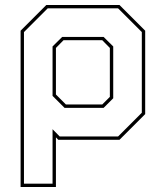

<svg xmlns="http://www.w3.org/2000/svg" viewBox="-20 -560 656 769"><path d="M62.5 189V-437L165.5 -540H458.5L561.5 -437V-103L458.5 0H213.5L204 -10V189ZM76 175.5H190.5V-42.5L219 -13.5H453L548 -108.5V-431.5L453 -526.5H171L76 -431.5ZM244 -141.5H389.5L420 -172V-368L389.5 -399H234.5L204 -368V-181.5ZM238.5 -128 190.5 -176V-374L229 -412H395L433.5 -374V-166.5L395 -128Z"/></svg>

Font: Tourney Thin Thin
Style: Regular
Weight: 250
Version: Version 1.015